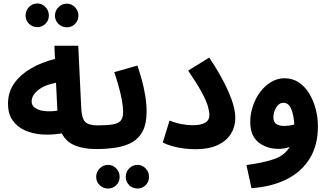

<svg xmlns="http://www.w3.org/2000/svg" viewBox="-20 -852 1891 1104"><path d="M195 -696Q166 -696 146.5 -715.5Q127 -735 127 -762Q127 -791 146.5 -811.5Q166 -832 195 -832Q222 -832 241.5 -811.5Q261 -791 261 -762Q261 -735 241.5 -715.5Q222 -696 195 -696ZM365 -695Q336 -695 316 -714.5Q296 -734 296 -762Q296 -790 316 -810.5Q336 -831 365 -831Q392 -831 411.5 -810.5Q431 -790 431 -762Q431 -734 411.5 -714.5Q392 -695 365 -695Z M531 5Q461 5 411 -15.5Q361 -36 335 -85Q276 -75 220.5 -79Q165 -83 121 -103.5Q77 -124 51.5 -161.5Q26 -199 26 -255Q26 -322 61.5 -372.5Q97 -423 158 -458.5Q219 -494 296 -513L293 -589H430L447 -232Q450 -169 471 -150Q492 -131 541 -131Q576 -131 592 -112Q608 -93 608 -65Q608 -34 588 -14.5Q568 5 531 5ZM162 -268Q162 -244 184 -230Q206 -216 240 -213Q274 -210 310 -216L302 -376Q239 -365 200.5 -335Q162 -305 162 -268Z M771 232Q742 232 722.5 212.5Q703 193 703 165Q703 137 722.5 116.5Q742 96 771 96Q798 96 817.5 116.5Q837 137 837 165Q837 193 817.5 212.5Q798 232 771 232ZM602 232Q573 232 553 212.5Q533 193 533 165Q533 137 553 116.5Q573 96 602 96Q629 96 648.5 116.5Q668 137 668 165Q668 193 648.5 212.5Q629 232 602 232Z M531 5 541 -131Q599 -131 631 -137Q663 -143 675.5 -160Q688 -177 688 -209Q688 -238 680.5 -278Q673 -318 661 -360Q649 -402 637 -437L770 -475Q782 -441 794.5 -396Q807 -351 815 -303Q823 -255 823 -211Q823 -142 801.5 -99.5Q780 -57 740.5 -34.5Q701 -12 648 -3.5Q595 5 531 5Z M916 -33 955 -159Q989 -145 1023 -138.5Q1057 -132 1089 -132Q1134 -132 1159 -146Q1184 -160 1184 -191Q1184 -211 1175 -242Q1166 -273 1139.5 -322Q1113 -371 1062 -446L1183 -521Q1253 -417 1293 -326.5Q1333 -236 1333 -174Q1333 -124 1308 -83Q1283 -42 1232 -18Q1181 6 1102 6Q1074 6 1040 2Q1006 -2 973 -11Q940 -20 916 -33Z M1426 230 1397 97Q1489 85 1552.5 64Q1616 43 1646 -7Q1632 -2 1616 1Q1600 4 1582 4Q1513 4 1466 -34Q1419 -72 1419 -150Q1419 -197 1434 -242Q1449 -287 1476 -323Q1503 -359 1539 -380.5Q1575 -402 1616 -402Q1662 -402 1697.5 -378.5Q1733 -355 1757.5 -315Q1782 -275 1795 -226Q1808 -177 1808 -126Q1808 -17 1761 59.5Q1714 136 1628 179Q1542 222 1426 230ZM1552 -176Q1552 -151 1568 -139.5Q1584 -128 1613 -128Q1643 -128 1672 -136Q1670 -187 1655 -224Q1640 -261 1610 -261Q1585 -261 1568.5 -234.5Q1552 -208 1552 -176Z"/></svg>

Font: Noto Sans Arabic SemCond
Style: Bold
Weight: 700
Width: 4
Designer: Monotype Design Team, Nadine Chahine, Nizar Qandah and Khaled Hosny
Foundry: Monotype Imaging Inc.
Version: Version 2.012; ttfautohint (v1.8.4.7-5d5b)